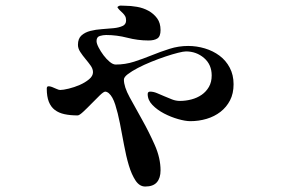

<svg xmlns="http://www.w3.org/2000/svg" viewBox="-20 -615 1040 702"><path d="M409 -589Q415 -595 422 -594.5Q429 -594 437 -594Q458 -594 481 -590Q504 -586 523 -575.5Q542 -565 554.5 -548Q567 -531 567 -505Q567 -482 555.5 -474.5Q544 -467 523 -467Q484 -467 445.5 -477Q407 -487 368 -487Q357 -487 345 -483.5Q333 -480 333 -465Q333 -456 340.5 -441.5Q348 -427 358.5 -413Q369 -399 381 -389Q393 -379 403 -379Q438 -379 470.5 -389.5Q503 -400 535 -413Q567 -426 600 -436.5Q633 -447 668 -447Q699 -447 729 -438Q759 -429 782.5 -411.5Q806 -394 820 -367.5Q834 -341 834 -307Q834 -273 821 -248Q808 -223 786 -206Q764 -189 735.5 -180.5Q707 -172 676 -172Q658 -172 631.5 -179.5Q605 -187 580 -200Q555 -213 537.5 -231Q520 -249 520 -271Q520 -280 529 -280Q541 -280 554 -274.5Q567 -269 581 -263Q595 -257 609 -251.5Q623 -246 638 -246Q659 -246 680 -251.5Q701 -257 717.5 -268.5Q734 -280 744 -297.5Q754 -315 754 -339Q754 -379 726 -403Q698 -427 660 -427Q651 -427 631 -422Q611 -417 585.5 -408.5Q560 -400 533 -389Q506 -378 484 -366.5Q462 -355 447.5 -344Q433 -333 433 -324Q433 -298 454 -259.5Q475 -221 500 -176.5Q525 -132 546 -84.5Q567 -37 567 8Q567 36 553.5 51.5Q540 67 511 67Q490 67 475.5 45Q461 23 451 -10.5Q441 -44 433.5 -85Q426 -126 418.5 -164Q411 -202 401.5 -232Q392 -262 378 -274Q376 -276 372 -278Q368 -280 365 -280Q359 -280 345 -266.5Q331 -253 315 -236.5Q299 -220 284.5 -206.5Q270 -193 264 -193Q237 -193 216 -197.5Q195 -202 180.5 -213Q166 -224 158.5 -243Q151 -262 151 -291Q151 -299 156.5 -299.5Q162 -300 170 -297Q178 -294 186.5 -290Q195 -286 200 -286Q211 -286 231.5 -291Q252 -296 271.5 -304.5Q291 -313 305.5 -325Q320 -337 320 -351Q320 -363 311.5 -375Q303 -387 292.5 -399.5Q282 -412 273.5 -425Q265 -438 265 -451Q265 -474 278 -485.5Q291 -497 310.5 -502Q330 -507 353 -508.5Q376 -510 395.5 -512Q415 -514 428 -520Q441 -526 441 -540Q441 -550 437.5 -556Q434 -562 429 -567Q424 -572 418.5 -577Q413 -582 409 -589Z"/></svg>

Font: SoukouMincho
Style: Regular
Weight: 400
Designer: Dr. Ken Lunde (project architect, glyph set definition & overall production); Masataka HATTORI  (production & ideograph 
Foundry: Adobe Systems Incorporated
Version: Version 1.00